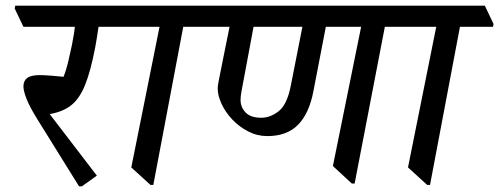

<svg xmlns="http://www.w3.org/2000/svg" viewBox="-20 -640 1768 680"><path d="M270 20H260L109 -223Q85 -262 74 -290Q63 -318 63 -334Q63 -354 76.5 -364Q90 -374 121 -374Q136 -374 161.5 -372Q187 -370 205 -368Q215 -393 222.5 -425.5Q230 -458 235 -482Q239 -503 241.5 -518Q244 -533 245 -545H63L32 -610L34 -620H450L481 -555L479 -545H329Q326 -526 322.5 -503Q319 -480 317 -471Q301 -388 281.5 -339.5Q262 -291 232.5 -267.5Q203 -244 156 -236L323 -18Z M746 -545H629L523 15H513L445 -47L545 -545H457L426 -610L428 -620H717L748 -555Z M927 -158Q891 -158 859 -174.5Q827 -191 802.5 -217Q778 -243 764.5 -272.5Q751 -302 751 -327Q751 -335 754 -350.5Q757 -366 761 -386Q767 -418 776 -461Q785 -504 793 -545H724L693 -610L695 -620H1430L1461 -555L1459 -545H1343L1236 10H1226L1159 -52L1259 -545H1134L1090 -317Q1075 -238 1035.5 -198Q996 -158 927 -158ZM878 -545 835 -315Q832 -299 832 -286Q832 -260 850 -241.5Q868 -223 905 -223Q938 -223 967.5 -246.5Q997 -270 1010 -337L1051 -545Z M1726 -545H1609L1503 15H1493L1425 -47L1525 -545H1437L1406 -610L1408 -620H1697L1728 -555Z"/></svg>

Font: Tiro Devanagari Sanskrit
Style: Italic
Weight: 400
Italic angle: -11°
Designer: Devanagari: John Hudson & Fiona Ross, assisted by Paul Hanslow. Latin: John Hudson with Paul Hanslow, assisted by Kaja S
Foundry: Tiro Typeworks Ltd.
Version: Version 1.52